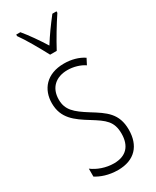

<svg xmlns="http://www.w3.org/2000/svg" viewBox="-200 -819 716 883"><g transform="rotate(-30 158.5 -377.0)"><path d="M143 -606H178C203 -653 239 -713 268 -756V-764H246C212 -720 188 -687 161 -644C135 -686 102 -733 76 -764H54V-756C79 -722 117 -655 143 -606ZM284 -127C284 -213 235 -244 169 -285C105 -325 74 -352 74 -407C74 -470 115 -505 176 -505C208 -505 242 -495 265 -479L281 -510C253 -529 216 -539 177 -539C84 -539 38 -481 38 -408C38 -329 88 -293 155 -252C214 -215 246 -193 246 -128C246 -63 213 -26 148 -26C106 -26 64 -41 35 -63V-21C60 -5 99 10 149 10C238 10 284 -43 284 -127Z"/></g></svg>

Font: Noto Sans Myanmar ExtraCondensed ExtraLight
Style: Regular
Weight: 200
Width: 2
Designer: Monotype Design Team
Foundry: Monotype Imaging Inc.
Version: Version 2.107